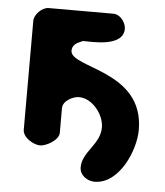

<svg xmlns="http://www.w3.org/2000/svg" viewBox="-49 -563 625 727"><g transform="rotate(5 264.0 -200.0)"><path d="M280 70C280 100 309 120 337 120C430 120 487 -11 487 -90C487 -317 207 -300 207 -367C207 -391 228 -399 247 -407C282 -407 401 -397 401 -467C401 -489 380 -520 353 -520H107C82 -520 53 -491 53 -467V-53C53 -23 95 1 120 1C142 1 190 -25 190 -53V-147C190 -175 228 -194 251 -194C302 -194 347 -136 347 -87C347 -22 280 10 280 70Z"/></g></svg>

Font: Asimov Print
Style: Regular
Weight: 500
Designer: Google
Version: Version 2.000980: 2014